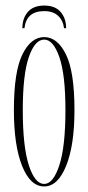

<svg xmlns="http://www.w3.org/2000/svg" viewBox="-20 -660 318 691"><path d="M139 11Q89 11 59.5 -63Q30 -137 30 -263.5Q30 -402.5 60.8 -464.5Q91.5 -526.5 139 -526.5Q186.5 -526.5 217.2 -464.5Q248 -402.5 248 -263.5Q248 -137 218 -63Q188 11 139 11ZM139 2Q171.5 2 193.5 -65.2Q215.5 -132.5 215.5 -263.5Q215.5 -392 193.5 -454.8Q171.5 -517.5 139 -517.5Q105.5 -517.5 83.8 -454.8Q62 -392 62 -263.5Q62 -132.5 83.8 -65.2Q105.5 2 139 2ZM139 -640Q178.5 -640 198.2 -617Q218 -594 218 -558.5H210.5Q207 -586.5 189 -603.2Q171 -620 139 -620Q75 -620 68 -558.5H60.5Q60.5 -594 80.2 -617Q100 -640 139 -640Z"/></svg>

Font: Imbue 100pt Thin
Style: Regular
Weight: 100
Designer: Tyler Finck
Foundry: Etcetera Type Company
Version: Version 1.102; ttfautohint (v1.8.3)